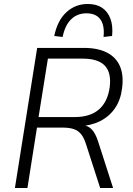

<svg xmlns="http://www.w3.org/2000/svg" viewBox="-20 -946 670 966"><path d="M55 0 167 -705H402Q473 -705 519 -681Q565 -657 584 -611.5Q603 -566 594 -501Q587 -443 558.5 -401.5Q530 -360 484.5 -337Q439 -314 380 -311L384 -318L394 -317Q422 -315 441 -295.5Q460 -276 473 -236L549 0H484L412 -223Q402 -254 387.5 -271.5Q373 -289 351 -296.5Q329 -304 295 -304H166L118 0ZM174 -357H356Q434 -357 478 -395.5Q522 -434 532 -508Q541 -580 507.5 -615.5Q474 -651 396 -651H221ZM295 -760 253 -765Q269 -843 314 -884.5Q359 -926 422 -926Q465 -926 493.5 -907Q522 -888 535.5 -852Q549 -816 544 -765L501 -760Q507 -818 485 -848.5Q463 -879 415 -879Q369 -879 338 -849Q307 -819 295 -760Z"/></svg>

Font: Nunito Sans 10pt SemiCondensed Light
Style: Italic
Weight: 300
Width: 4
Italic angle: -9°
Designer: Vernon Adams
Foundry: Vernon Adams
Version: Version 3.101;gftools[0.9.27]